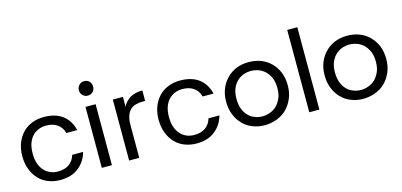

<svg xmlns="http://www.w3.org/2000/svg" viewBox="-68 -1213 3492 1667"><g transform="rotate(-15 1678.5 -379.0)"><path d="M43 -274.9Q43 -338.9 63 -392.1Q81.5 -440.9 118.2 -481Q153.3 -517.6 202.1 -537.1Q252.4 -557.1 310.1 -557.1Q413.6 -557.1 478 -508.8Q542 -459.5 563 -372.1H464.8Q451.7 -423.3 411.1 -452.1Q372.1 -480 310.1 -480Q272.5 -480 241.2 -466.8Q208 -452.6 186 -428.2Q163.1 -403.8 148.9 -363.8Q136.2 -326.2 136.2 -274.9Q136.2 -222.2 148.9 -186Q162.6 -146 186 -121.1Q208 -95.2 241.2 -81.1Q272.5 -67.9 310.1 -67.9Q371.1 -67.9 411.1 -96.2Q450.7 -125.5 464.8 -175.8H563Q540.5 -93.3 477.1 -43Q413.6 8.8 310.1 8.8Q252.4 8.8 202.1 -11.2Q151.9 -31.2 118.2 -67.9Q82 -106.9 63 -158.2Q43 -211.4 43 -274.9Z M774.9 0H684.1V-547.9H774.9ZM666 -702.1Q666 -730 685.1 -749Q703.1 -767.1 731 -767.1Q756.3 -767.1 775.9 -749Q793.9 -729.5 793.9 -702.1Q793.9 -673.8 775.9 -655.8Q757.3 -637.2 731 -637.2Q702.1 -637.2 685.1 -655.8Q666 -673.3 666 -702.1Z M929.7 -547.9H1020.5V-459Q1043 -504.4 1087.4 -532.2Q1130.9 -558.1 1197.8 -558.1V-463.9H1173.3Q1142.6 -463.9 1112.3 -456.1Q1084 -448.7 1064.5 -429.2Q1043 -409.2 1032.7 -377.9Q1020.5 -345.2 1020.5 -297.9V0H929.7Z M1268.1 -274.9Q1268.1 -338.9 1288.1 -392.1Q1306.6 -440.9 1343.3 -481Q1378.4 -517.6 1427.2 -537.1Q1477.5 -557.1 1535.2 -557.1Q1638.7 -557.1 1703.1 -508.8Q1767.1 -459.5 1788.1 -372.1H1689.9Q1676.8 -423.3 1636.2 -452.1Q1597.2 -480 1535.2 -480Q1497.6 -480 1466.3 -466.8Q1433.1 -452.6 1411.1 -428.2Q1388.2 -403.8 1374 -363.8Q1361.3 -326.2 1361.3 -274.9Q1361.3 -222.2 1374 -186Q1387.7 -146 1411.1 -121.1Q1433.1 -95.2 1466.3 -81.1Q1497.6 -67.9 1535.2 -67.9Q1596.2 -67.9 1636.2 -96.2Q1675.8 -125.5 1689.9 -175.8H1788.1Q1765.6 -93.3 1702.1 -43Q1638.7 8.8 1535.2 8.8Q1477.5 8.8 1427.2 -11.2Q1377 -31.2 1343.3 -67.9Q1307.1 -106.9 1288.1 -158.2Q1268.1 -211.4 1268.1 -274.9Z M2429.2 -274.9Q2429.2 -209.5 2407.2 -158.2Q2384.3 -105 2347.2 -67.9Q2311 -31.7 2257.8 -11.2Q2204.6 8.8 2147.9 8.8Q2090.3 8.8 2040 -11.2Q1989.3 -31.2 1954.1 -67.9Q1918 -104 1896 -158.2Q1875 -210.4 1875 -274.9Q1875 -340.8 1897 -392.1Q1917 -441.9 1956.1 -481Q1993.7 -518.6 2043.9 -538.1Q2091.8 -557.1 2151.9 -557.1Q2211.9 -557.1 2261.2 -538.1Q2311.5 -518.6 2349.1 -481Q2385.7 -444.3 2408.2 -392.1Q2429.2 -339.8 2429.2 -274.9ZM1968.3 -274.9Q1968.3 -222.7 1982.9 -185.1Q1997.6 -146.5 2022.9 -121.1Q2046.9 -95.7 2080.1 -84Q2111.3 -70.8 2147.9 -70.8Q2183.6 -70.8 2218.3 -84Q2251 -95.7 2277.8 -121.1Q2302.7 -146.5 2319.8 -185.1Q2335.9 -220.7 2335.9 -274.9Q2335.9 -326.7 2320.8 -365.2Q2303.7 -403.3 2278.8 -428.2Q2255.4 -451.7 2220.2 -465.8Q2184.6 -478 2150.9 -478Q2116.2 -478 2082 -465.8Q2047.9 -452.1 2023.9 -428.2Q1997.1 -401.4 1982.9 -365.2Q1968.3 -328.1 1968.3 -274.9Z M2639.6 0H2548.8V-740.2H2639.6Z M3314.5 -274.9Q3314.5 -209.5 3292.5 -158.2Q3269.5 -105 3232.4 -67.9Q3196.3 -31.7 3143.1 -11.2Q3089.8 8.8 3033.2 8.8Q2975.6 8.8 2925.3 -11.2Q2874.5 -31.2 2839.4 -67.9Q2803.2 -104 2781.2 -158.2Q2760.3 -210.4 2760.3 -274.9Q2760.3 -340.8 2782.2 -392.1Q2802.2 -441.9 2841.3 -481Q2878.9 -518.6 2929.2 -538.1Q2977.1 -557.1 3037.1 -557.1Q3097.2 -557.1 3146.5 -538.1Q3196.8 -518.6 3234.4 -481Q3271 -444.3 3293.5 -392.1Q3314.5 -339.8 3314.5 -274.9ZM2853.5 -274.9Q2853.5 -222.7 2868.2 -185.1Q2882.8 -146.5 2908.2 -121.1Q2932.1 -95.7 2965.3 -84Q2996.6 -70.8 3033.2 -70.8Q3068.8 -70.8 3103.5 -84Q3136.2 -95.7 3163.1 -121.1Q3188 -146.5 3205.1 -185.1Q3221.2 -220.7 3221.2 -274.9Q3221.2 -326.7 3206.1 -365.2Q3189 -403.3 3164.1 -428.2Q3140.6 -451.7 3105.5 -465.8Q3069.8 -478 3036.1 -478Q3001.5 -478 2967.3 -465.8Q2933.1 -452.1 2909.2 -428.2Q2882.3 -401.4 2868.2 -365.2Q2853.5 -328.1 2853.5 -274.9Z"/></g></svg>

Font: PoppinsZ
Style: Regular
Weight: 400
Designer: Ninad Kale (Devanagari), Jonny Pinhorn (Latin)
Foundry: Indian Type Foundry
Version: Version 3.002;FEAKit 1.0